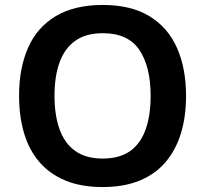

<svg xmlns="http://www.w3.org/2000/svg" viewBox="-20 -745 828 775"><path d="M731 -358Q731 -275 710.5 -207.5Q690 -140 648.5 -91Q607 -42 543.5 -16Q480 10 394 10Q307 10 243.5 -16.5Q180 -43 138.5 -91.5Q97 -140 77 -208Q57 -276 57 -359Q57 -469 93 -551.5Q129 -634 204.5 -679.5Q280 -725 395 -725Q509 -725 583.5 -679.5Q658 -634 694.5 -551.5Q731 -469 731 -358ZM200 -358Q200 -280 220.5 -223Q241 -166 284 -135.5Q327 -105 394 -105Q463 -105 505.5 -135.5Q548 -166 568 -223Q588 -280 588 -358Q588 -476 542.5 -543.5Q497 -611 395 -611Q327 -611 284 -580.5Q241 -550 220.5 -493.5Q200 -437 200 -358Z"/></svg>

Font: Noto Sans Oriya SemiBold
Style: Regular
Weight: 600
Version: Version 2.003